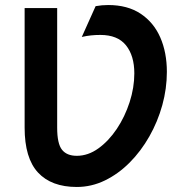

<svg xmlns="http://www.w3.org/2000/svg" viewBox="-20 -732 740 764"><path d="M285.5 12Q184.5 12 131.2 -45.5Q78 -103 78 -224V-700H207.5V-224Q207.5 -160 226.8 -136Q246 -112 285.5 -112Q330.5 -112 371.5 -141.5Q412.5 -171 444.8 -219.2Q477 -267.5 495.8 -325.5Q514.5 -383.5 514.5 -440Q514.5 -510.5 481.2 -551.8Q448 -593 379.5 -593Q360 -593 342.8 -591.2Q325.5 -589.5 305.5 -585L360.5 -707.5Q385 -712 410.5 -712Q487.5 -712 539.5 -677.5Q591.5 -643 617.8 -583Q644 -523 644 -446Q644 -379.5 625.8 -313.5Q607.5 -247.5 574.2 -189Q541 -130.5 496 -85.2Q451 -40 397.5 -14Q344 12 285.5 12Z"/></svg>

Font: Overpass
Style: Bold
Weight: 700
Designer: Delve Withrington, Dave Bailey, Thomas Jockin
Foundry: Delve Fonts LLC
Version: Version 4.000; ttfautohint (v1.8.3)